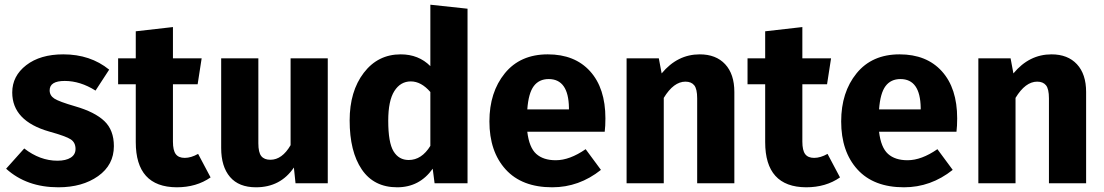

<svg xmlns="http://www.w3.org/2000/svg" viewBox="-20 -779 4690 816"><path d="M249 -548Q364 -548 444 -483L386 -394Q321 -435 255 -435Q191 -435 191 -395Q191 -373 211 -360Q231 -347 300 -327Q383 -303 423.5 -264.5Q464 -226 464 -158Q464 -78 397 -30.5Q330 17 228 17Q93 17 6 -62L83 -148Q150 -96 224 -96Q260 -96 280.5 -109Q301 -122 301 -146Q301 -173 281 -186.5Q261 -200 189 -220Q32 -265 32 -386Q32 -456 91.5 -502Q151 -548 249 -548Z M822 -125 875 -25Q815 17 731 17Q557 16 557 -175V-421H482V-531H557V-646L715 -664V-531H837L820 -421H715V-177Q715 -140 727 -124Q739 -108 765 -108Q792 -108 822 -125Z M1373 -531V0H1236L1229 -67Q1172 17 1068 17Q995 17 957.5 -27Q920 -71 920 -150V-531H1078V-170Q1078 -131 1090.5 -115.5Q1103 -100 1129 -100Q1179 -100 1215 -162V-531Z M1809 -759 1967 -742V0H1827L1819 -62Q1763 17 1668 17Q1569 17 1517.5 -59Q1466 -135 1466 -267Q1466 -391 1526 -469.5Q1586 -548 1683 -548Q1759 -548 1809 -498ZM1717 -99Q1772 -99 1809 -159V-388Q1770 -433 1726 -433Q1682 -433 1656 -392Q1630 -351 1630 -266Q1630 -173 1652.5 -136Q1675 -99 1717 -99Z M2553 -276Q2553 -243 2550 -219H2221Q2229 -152 2259 -125Q2289 -98 2342 -98Q2401 -98 2469 -145L2534 -57Q2441 17 2327 17Q2198 17 2129 -59Q2060 -135 2060 -263Q2060 -387 2125.5 -467.5Q2191 -548 2308 -548Q2423 -548 2488 -476Q2553 -404 2553 -276ZM2398 -314V-321Q2396 -443 2312 -443Q2271 -443 2248.5 -413Q2226 -383 2221 -314Z M2954 -548Q3023 -548 3062 -506Q3101 -464 3101 -388V0H2943V-361Q2943 -401 2930.5 -416.5Q2918 -432 2893 -432Q2843 -432 2801 -363V0H2643V-531H2780L2792 -467Q2859 -548 2954 -548Z M3497 -125 3550 -25Q3490 17 3406 17Q3232 16 3232 -175V-421H3157V-531H3232V-646L3390 -664V-531H3512L3495 -421H3390V-177Q3390 -140 3402 -124Q3414 -108 3440 -108Q3467 -108 3497 -125Z M4048 -276Q4048 -243 4045 -219H3716Q3724 -152 3754 -125Q3784 -98 3837 -98Q3896 -98 3964 -145L4029 -57Q3936 17 3822 17Q3693 17 3624 -59Q3555 -135 3555 -263Q3555 -387 3620.5 -467.5Q3686 -548 3803 -548Q3918 -548 3983 -476Q4048 -404 4048 -276ZM3893 -314V-321Q3891 -443 3807 -443Q3766 -443 3743.5 -413Q3721 -383 3716 -314Z M4449 -548Q4518 -548 4557 -506Q4596 -464 4596 -388V0H4438V-361Q4438 -401 4425.5 -416.5Q4413 -432 4388 -432Q4338 -432 4296 -363V0H4138V-531H4275L4287 -467Q4354 -548 4449 -548Z"/></svg>

Font: FiraGO
Style: Bold
Weight: 700
Designer: bBox Type
Foundry: bBox Type GmbH
Version: Version 1.001;PS 001.001;hotconv 1.0.88;makeotf.lib2.5.64775